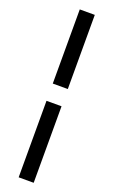

<svg xmlns="http://www.w3.org/2000/svg" viewBox="-211 -896 722 1222"><g transform="rotate(20 150.0 -284.5)"><path d="M201 -853V-350.8H99.2V-853ZM201 -234V284.2H99.2V-234Z"/></g></svg>

Font: 寒蝉端黑体 Light
Style: Regular
Weight: 300
Designer: ChillDuanSans {Warren2060}; 
Source Han Sans {Ryoko NISHIZUKA 西塚涼子 (kana, bopomofo & ideographs); Paul D. Hunt (Latin, G
Foundry: ChillType&Adobe
Version: Version 1.300;Glyphs 3.3 (3306)